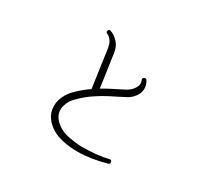

<svg xmlns="http://www.w3.org/2000/svg" viewBox="-154 -1006 1309 1227"><g transform="rotate(30 500.0 -393.0)"><path d="M541 -5Q589 -5 640.5 -13Q692 -21 750 -37Q763 -41 759 -54V-57Q756 -67 745 -67Q743 -67 742 -66Q702 -56 653 -51Q604 -46 542 -46Q521 -46 497 -49.5Q473 -53 451 -57Q389 -68 346 -109Q312 -142 312 -185Q312 -204 322 -231Q332 -258 363 -289Q404 -329 444.5 -357Q485 -385 529.5 -408.5Q574 -432 629 -459Q667 -477 688.5 -506Q710 -535 710 -567Q710 -596 693 -622Q690 -628 682 -628Q680 -628 678 -627.5Q676 -627 674 -626L673 -625Q661 -619 667 -608Q670 -600 671 -593Q672 -586 672 -580Q672 -563 654.5 -539.5Q637 -516 608 -502Q568 -482 532 -463.5Q496 -445 462 -425Q460 -442 457 -465Q454 -488 450 -514Q441 -575 435.5 -613.5Q430 -652 428 -667Q422 -714 394.5 -742Q367 -770 338 -780Q337 -780 336 -780.5Q335 -781 334 -781Q323 -781 320 -771Q316 -758 328 -753Q343 -748 359 -728Q375 -708 381 -661Q384 -638 393.5 -570Q403 -502 418 -399V-396Q373 -366 330 -324Q298 -293 281 -257Q264 -221 264 -185Q264 -121 313 -75Q361 -28 446 -13Q469 -9 492.5 -7Q516 -5 541 -5Z"/></g></svg>

Font: Kokoro
Style: Regular
Weight: 400
Version: Version 1.00